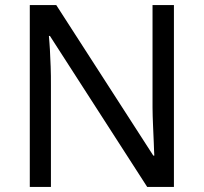

<svg xmlns="http://www.w3.org/2000/svg" viewBox="-20 -734 800 754"><path d="M663 -714V0H558L176 -593H172C173 -578 175 -560 176 -539C177 -518 178 -495 179 -472C180 -448 180 -424 180 -399V0H97V-714H201L582 -123H586C585 -134 585 -150 584 -171C583 -192 582 -216 581 -241C580 -266 579 -290 579 -311V-714H663Z"/></svg>

Font: NameLogos Sans
Style: Regular
Weight: 500
Version: Version 0.1